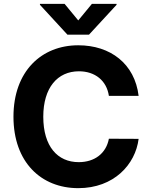

<svg xmlns="http://www.w3.org/2000/svg" viewBox="-20 -974 792 1004"><path d="M549.4 -472.7H704.9C684.7 -640.6 557.5 -737.2 389.2 -737.2C197.1 -737.2 50.4 -601.6 50.4 -363.6C50.4 -126.4 194.6 9.9 389.2 9.9C575.6 9.9 688.2 -114 704.9 -247.9L549.4 -248.6C534.8 -170.8 473.7 -126.1 391.7 -126.1C281.2 -126.1 206.3 -208.1 206.3 -363.6C206.3 -514.9 280.2 -601.2 392.8 -601.2C476.9 -601.2 537.6 -552.6 549.4 -472.7ZM188.9 -948.9 332.7 -792.6H445.3L589.5 -948.9V-953.8H460.6L389.2 -867.2L317.8 -953.8H188.9Z"/></svg>

Font: Magic Ui Pro
Style: Bold
Weight: 700
Designer: Stefan Endress, Andreas Faust
Version: Version 1.000;FEAKit 1.0